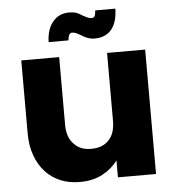

<svg xmlns="http://www.w3.org/2000/svg" viewBox="-53 -803 781 858"><g transform="rotate(-5 337.0 -373.5)"><path d="M441.9 -76.2Q415.5 -39.6 373 -17.1Q329.6 5.9 272.9 5.9Q222.7 5.9 185.1 -9.8Q145 -26.4 117.2 -57.1Q87.4 -89.8 73.2 -131.8Q57.1 -173.3 57.1 -231.9V-558.1H227.1V-254.9Q227.1 -197.8 256.8 -168Q284.7 -137.2 334 -137.2Q386.2 -137.2 414.1 -168Q441.9 -197.3 441.9 -254.9V-558.1H612.8V0H441.9ZM186 -628.9Q187.5 -687.5 215.8 -720.2Q242.7 -752.9 289.1 -752.9Q307.1 -752.9 321.8 -748Q337.4 -741.2 346.2 -734.9Q358.4 -728 367.2 -724.1Q378.4 -719.2 388.2 -719.2Q396 -719.2 400.9 -727.1Q404.3 -732.4 405.8 -752H496.1Q494.6 -689.9 467.8 -658.2Q440.9 -627 393.1 -627Q374 -627 360.8 -632.8Q348.1 -636.7 335 -646Q319.3 -654.8 314 -657.2Q302.7 -662.1 293.9 -662.1Q277.8 -662.1 274.9 -628.9Z"/></g></svg>

Font: PoppinsZ
Style: Bold
Weight: 700
Designer: Ninad Kale (Devanagari), Jonny Pinhorn (Latin)
Foundry: Indian Type Foundry
Version: Version 3.002;FEAKit 1.0